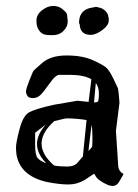

<svg xmlns="http://www.w3.org/2000/svg" viewBox="-20 -613 458 638"><path d="M281.7 -497.1H282.2C294.3 -497.7 307.1 -503.3 320.8 -513.7C334.5 -524.1 341.3 -534.3 341.3 -544.4V-555.2H340.3C339.4 -568.8 331.1 -579.3 315.4 -586.4L299.3 -590.3L276.9 -585.9C254.1 -579.1 242.7 -563 242.7 -537.6V-534.2H244.6C245.3 -509.4 257.6 -497.1 281.7 -497.1ZM205.1 -542.5 202.6 -566.4C200.7 -570.6 195.6 -576.2 187.3 -583C179 -589.8 168.7 -593.3 156.5 -593.3C144.3 -593.3 132 -588.5 119.6 -578.9C107.3 -569.3 101.1 -557.9 101.1 -544.9C101.1 -531.9 103.4 -521.7 108.2 -514.4C112.9 -507.1 118.1 -502.2 123.8 -499.8C129.5 -497.3 139.7 -496.1 154.5 -496.1C169.4 -496.1 181.5 -500.8 190.9 -510.3C200.4 -519.7 205.1 -530.4 205.1 -542.5ZM305.2 -275.4C302.6 -273.4 298.3 -272.5 292.5 -272.5L293.9 -288.6L298.3 -336.9C305.2 -328.5 308.6 -316.9 308.6 -302.2C308.6 -287.6 307.5 -278.6 305.2 -275.4ZM267.6 -213.9C263.3 -173.8 259.3 -133.6 255.4 -93.3C251.1 -88.4 245.4 -81.5 238 -72.8C230.7 -64 218.8 -59.6 202.1 -59.6C185.5 -59.6 171.4 -60.7 159.7 -63C132 -87.1 118.2 -111.3 118.2 -135.7C118.2 -160.5 132.2 -185.4 160.2 -210.4C177.1 -214.4 187.4 -216.9 191.2 -218C194.9 -219.2 200.1 -219.7 206.8 -219.7C213.5 -219.7 224 -219.1 238.5 -217.8C253 -216.5 262.7 -215.2 267.6 -213.9ZM377 -271.5C377 -274.1 376.3 -282.2 375 -295.9C373.7 -309.6 372.6 -317.5 371.8 -319.8C371 -322.1 366.1 -332.4 357.2 -350.8C348.2 -369.2 340.4 -381.5 333.7 -387.7C327.1 -393.9 312.2 -402.3 289.1 -412.8C266 -423.4 236.7 -428.7 201.2 -428.7C165.7 -428.7 138.3 -420.1 119.1 -402.8C116.2 -400.2 112.9 -397.3 109.1 -394C105.4 -390.8 102.7 -388.4 101.1 -387C99.4 -385.5 97.7 -383.9 95.7 -382.1C93.8 -380.3 92.4 -378.8 91.6 -377.7C90.7 -376.5 89.8 -375.1 88.9 -373.3C87.9 -371.5 83.9 -361.7 76.9 -344C69.9 -326.3 66.4 -314.8 66.4 -309.6C66.4 -304.4 68 -299.3 71 -294.4C74.1 -289.6 80.2 -287.1 89.4 -287.1C98.5 -287.1 106.4 -290.2 113.3 -296.4C120.1 -302.6 128.7 -313.2 139.2 -328.1C149.6 -343.1 157.6 -352.9 163.1 -357.4C168.6 -362 172.5 -364.3 174.8 -364.3H210.9C243.2 -364.3 267.4 -359.4 283.7 -349.6C280.4 -324.5 277.3 -299.5 274.4 -274.4L237.3 -278.3L157.7 -264.6C117 -255.5 90 -247.2 76.7 -239.7C63.3 -232.3 52.7 -213.6 44.9 -183.8C37.1 -154.1 33.2 -134 33.2 -123.5C33.2 -113.1 33.9 -104.2 35.2 -96.7C44.6 -50.1 78.9 -20.5 138.2 -7.8C165.2 -2.6 188.2 0 207.3 0C226.3 0 244.1 -4.9 260.7 -14.6L291 -34.7L292.5 -35.6C293.8 -34.3 296.1 -30.9 299.3 -25.4C302.6 -19.9 310.5 -13.4 323.2 -6.1C335.9 1.2 346 4.9 353.5 4.9H354.5C364.3 4.9 372.2 -1.1 378.4 -13.2L390.6 -34.7L382.8 -40C377 -45.9 373.7 -52.2 373 -59.1L365.2 -178.2ZM273.9 -111.3C277.5 -140.3 280.9 -169.1 284.2 -197.8C286.1 -189.6 287.1 -176.7 287.1 -158.9C287.1 -141.2 286.9 -130.7 286.4 -127.4C285.9 -124.2 281.7 -118.8 273.9 -111.3ZM132.8 -199.7C113 -177.6 103 -155.8 103 -134.3C103 -112.8 113.3 -91.5 133.8 -70.3C119.5 -75.8 109.7 -81.9 104.5 -88.6C99.3 -95.3 96.7 -110 96.7 -132.8V-171.9Z"/></svg>

Font: Drukaatie burti
Style: Regular
Weight: 400
Version: Version 0.14.4